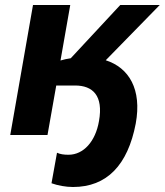

<svg xmlns="http://www.w3.org/2000/svg" viewBox="-20 -540 659 768"><path d="M272 208C407 208 491 121 523 -46C548 -183 496 -269 403 -299L619 -520H461L263 -307C249 -305 235 -302 222 -298L261 -520H112L21 0H170L205 -198H280C351 -198 394 -158 376 -56C362 26 314 79 254 79C236 79 221 77 208 71L186 193C211 202 243 208 272 208Z"/></svg>

Font: Fixel Display
Style: Bold Italic
Weight: 700
Italic angle: -10°
Designer: AlfaBravo + MacPaw
Foundry: Kyrylo Tkachov, Marchela Mozhyna, Serhii Makarenko, Maria Weinstein, Zakhar Kryvoshyya
Version: Version 1.210;Glyphs 3.2 (3217)